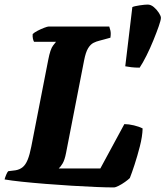

<svg xmlns="http://www.w3.org/2000/svg" viewBox="-31 -820 724 840"><path d="M467 0Q436 0 387.5 -2Q339 -4 282 -7.5Q225 -11 168.5 -15.5Q112 -20 64.5 -25Q17 -30 -11 -35Q-8 -46 -3.5 -56.5Q1 -67 5 -71L37 -75Q55 -78 68 -88.5Q81 -99 90 -121Q99 -143 106 -179L180 -558Q189 -605 201 -620.5Q213 -636 214 -637H118Q115 -642 113 -651Q111 -660 112 -671Q119 -678 133.5 -685.5Q148 -693 162.5 -698.5Q177 -704 182 -704H447Q449 -699 452 -686.5Q455 -674 452 -655L404 -642Q391 -639 378 -632.5Q365 -626 354.5 -609Q344 -592 337 -556L258 -151Q252 -120 243 -105Q234 -90 226 -83H408L513 -277Q532 -277 555 -271.5Q578 -266 593 -258Q592 -223 581 -180Q570 -137 557.5 -99Q545 -61 537 -41Q530 -34 516 -24Q502 -14 488 -7Q474 0 467 0ZM580 -524Q559 -524 543 -526Q527 -528 517 -530L548 -789Q556 -793 579.5 -796.5Q603 -800 615 -800Q629 -800 642 -789Q655 -778 664 -764Q673 -750 673 -742Q673 -732 663.5 -705Q654 -678 640 -643.5Q626 -609 610 -577Q594 -545 580 -524Z"/></svg>

Font: Texturina 12pt Black
Style: Italic
Weight: 900
Italic angle: -11°
Designer: Guillermo Torres Carreño
Foundry: Omnibus-Type
Version: Version 1.002